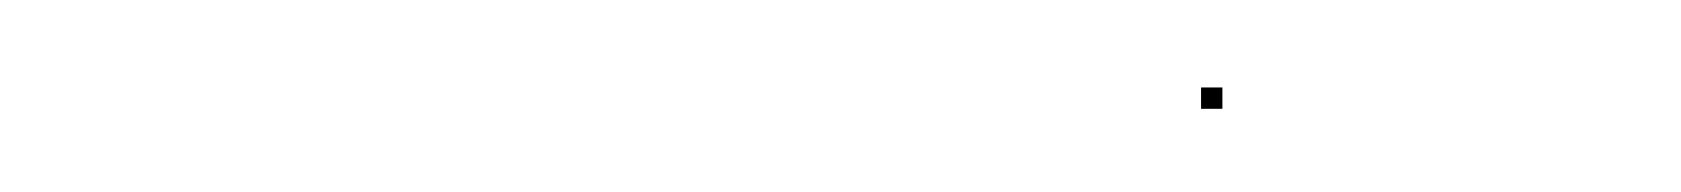

<svg xmlns="http://www.w3.org/2000/svg" viewBox="-20 -422 394 45"><path d="M261.5 -396.5H266.5V-401.5H261.5Z"/></svg>

Font: FRB American Cursive Just Endings
Style: Italic
Weight: 400
Italic angle: -25°
Version: Version 2.0;Modular Font Editor K font №1